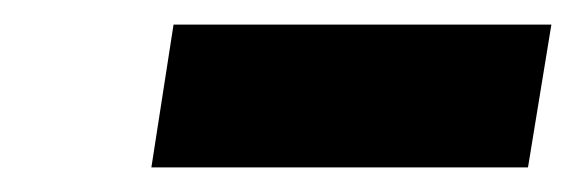

<svg xmlns="http://www.w3.org/2000/svg" viewBox="-20 -792 468 156"><path d="M428 -772 409 -656H103L121 -772Z"/></svg>

Font: Bitter Thin ExtraBold
Style: Italic
Weight: 800
Italic angle: -9°
Version: Version 2.002